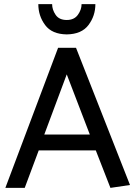

<svg xmlns="http://www.w3.org/2000/svg" viewBox="-20 -912 657 932"><path d="M443 -892Q443 -835 409.5 -790.5Q376 -746 304 -745Q232 -746 199 -790.5Q166 -835 166 -892H233Q233 -865 250 -840Q267 -815 304 -815Q340 -815 358 -840Q376 -865 376 -892ZM304 -551 195 -259H416ZM349 -680 611 -14 516 0 445 -182H168L100 0H6L262 -680Z"/></svg>

Font: Palanquin Medium
Style: Regular
Weight: 500
Designer: Pria Ravichandran
Version: Version 1.0.4